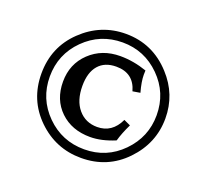

<svg xmlns="http://www.w3.org/2000/svg" viewBox="-92 -796 774 715"><g transform="rotate(20 295.0 -438.0)"><path d="M293 -192.4Q192.4 -192.4 119.9 -262.9Q47.4 -333.5 47.4 -438Q47.4 -543 120.8 -613.5Q194.3 -684.1 293.5 -684.1Q400.4 -684.1 473.6 -603.5Q538.6 -532.7 538.6 -438Q538.6 -339.4 468 -265.9Q397.5 -192.4 293 -192.4ZM293 -226.6Q381.3 -226.6 442.6 -289.1Q503.9 -351.6 503.9 -438Q503.9 -526.4 441.9 -588.1Q379.9 -649.9 293 -649.9Q204.6 -649.9 142.6 -588.1Q80.6 -526.4 80.6 -438Q80.6 -350.1 142.6 -288.3Q204.6 -226.6 293 -226.6ZM298.3 -277.3Q225.1 -277.3 179.2 -321.5Q133.3 -365.7 133.3 -437Q133.3 -507.3 181.6 -553.2Q230 -599.1 302.2 -599.1Q354.5 -599.1 407.7 -580.6L407.2 -564Q407.2 -536.6 418.5 -496.1L388.7 -491.2Q370.6 -557.1 301.3 -557.1Q255.9 -557.1 231.2 -528.6Q206.5 -500 206.5 -446.8Q206.5 -388.7 235.1 -355Q263.7 -321.3 310.1 -321.3Q369.1 -321.3 397 -380.9L423.3 -368.7Q404.8 -330.6 396 -299.3Q343.3 -277.3 298.3 -277.3Z"/></g></svg>

Font: Kelvinch
Style: Bold
Weight: 700
Designer: Paul James Miller
Foundry: High-Logic / Made with FontCreator
Version: Version 3.501;March 28, 2021;FontCreator 13.0.0.2683 64-bit